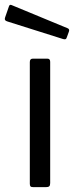

<svg xmlns="http://www.w3.org/2000/svg" viewBox="-46 -772 306 792"><path d="M161 -17Q161 -7 157 -3.5Q153 0 143 0H92Q83 0 80 -3Q77 -6 77 -14V-516Q77 -530 89 -530H150Q161 -530 161 -517ZM2 -751 234 -655Q242 -651 238 -641L230 -619Q228 -612 224.5 -610.5Q221 -609 214 -611L-14 -683Q-30 -687 -25 -700L-9 -746Q-8 -750 -5 -751.5Q-2 -753 2 -751Z"/></svg>

Font: n
Style: Regular
Weight: 400
Designer: Pablo Impallari, Rodrigo Fuenzalida
Foundry: Impallari Type
Version: Version 1.002; ttfautohint (v1.5)